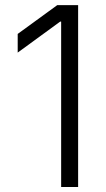

<svg xmlns="http://www.w3.org/2000/svg" viewBox="-20 -748 425 768"><path d="M292.5 -727.5V0H224.6V-661.6H220.7L50.8 -537.6V-612.3L209 -727.5Z"/></svg>

Font: Inter 17pt Light
Style: Regular
Weight: 300
Version: Version 4.001;git-66647c0bb